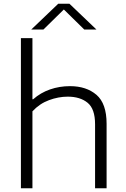

<svg xmlns="http://www.w3.org/2000/svg" viewBox="-20 -1013 678 1033"><path d="M92.5 0V-808H154.5V-479H158.5Q198 -514 249 -531.8Q300 -549.5 356.5 -549.5Q444.5 -549.5 499 -502.8Q553.5 -456 553.5 -347V0H491.5V-344Q491.5 -427.5 451.2 -460.2Q411 -493 344.5 -493Q294.5 -493 243.8 -474.2Q193 -455.5 154.5 -414V0ZM148 -854 293.5 -993H353.5L499 -854H433.5L323.5 -962L213.5 -854Z"/></svg>

Font: Encode Sans Expanded Expanded Light
Style: Regular
Weight: 300
Width: 7
Designer: Multiple Designers
Foundry: Impallari Type
Version: Version 3.000; ttfautohint (v1.8.3) -l 8 -r 50 -G 200 -x 14 